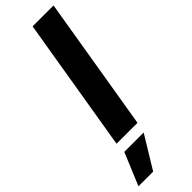

<svg xmlns="http://www.w3.org/2000/svg" viewBox="-377 -737 981 981"><g transform="rotate(-45 113.5 -247.0)"><path d="M286.9 -727.3H135.7L14.9 0H166.2ZM-59.7 233H46.5L153.4 57.5H13.5Z"/></g></svg>

Font: Margiela Sans
Style: Bold Italic
Weight: 700
Italic angle: -9.39999°
Designer: Stefan Endress, Andreas Faust
Version: Version 1.100;FEAKit 1.0